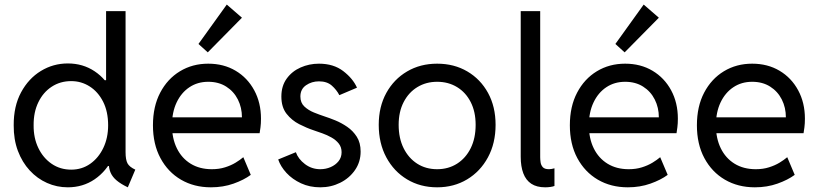

<svg xmlns="http://www.w3.org/2000/svg" viewBox="-20 -800 3534 828"><path d="M531.2 7.8Q501.5 -6.3 483.4 -21.5Q465.3 -36.6 457.3 -54.7Q449.2 -72.8 449.2 -95.7L472.7 -84H424.8L451.2 -141.6V-402.3L426.8 -454.1H437.5V-752H521.5V-143.6Q521.5 -111.3 529.8 -95.7Q538.1 -80.1 563.5 -68.4ZM272.5 7.8Q225.1 7.8 182.9 -11Q140.6 -29.8 108.2 -64.9Q75.7 -100.1 57.1 -149.4Q38.6 -198.7 39.1 -259.8Q38.6 -341.8 70.8 -401.6Q103 -461.4 156.2 -493.9Q209.5 -526.4 272.5 -526.4Q337.4 -526.4 387.9 -492.7Q438.5 -459 467.5 -398.9Q496.6 -338.9 497.1 -259.8Q496.6 -182.1 467.5 -121.6Q438.5 -61 387.9 -26.6Q337.4 7.8 272.5 7.8ZM287.1 -68.4Q333 -68.4 368.9 -93.5Q404.8 -118.7 425.5 -161.9Q446.3 -205.1 446.3 -259.8Q446.3 -318.8 424.6 -361.6Q402.8 -404.3 366.7 -427.2Q330.6 -450.2 287.1 -450.2Q239.7 -450.2 202.9 -426Q166 -401.9 145.3 -358.9Q124.5 -315.9 125 -259.8Q124.5 -205.1 145.3 -161.9Q166 -118.7 202.9 -93.5Q239.7 -68.4 287.1 -68.4Z M889.6 7.8Q816.9 7.8 760.5 -25.1Q704.1 -58.1 671.9 -118.2Q639.6 -178.2 639.6 -259.8Q639.6 -340.8 670.9 -400.4Q702.1 -460 756.1 -492.7Q810.1 -525.4 877.9 -525.4Q944.8 -525.4 996.1 -494.9Q1047.4 -464.4 1076.4 -410.6Q1105.5 -356.9 1105.5 -288.1Q1105.5 -267.1 1103.3 -250.5Q1101.1 -233.9 1099.6 -225.6H703.1V-293.9H1023.4Q1023.4 -335.9 1005.9 -370.8Q988.3 -405.8 955.6 -426.5Q922.9 -447.3 877.9 -447.3Q832 -447.3 796.9 -423.8Q761.7 -400.4 741.7 -358.2Q721.7 -315.9 721.7 -259.8Q721.7 -203.1 742.7 -160.4Q763.7 -117.7 802.2 -94Q840.8 -70.3 893.6 -70.3Q924.8 -70.3 950.4 -78.4Q976.1 -86.4 995.8 -98.4Q1015.6 -110.4 1029.3 -122.1L1061.5 -45.9Q1031.7 -23.9 987.1 -8.1Q942.4 7.8 889.6 7.8ZM876 -574.2 835.9 -610.4 958 -780.3 1023.4 -723.6Z M1361.3 7.8Q1315.4 7.8 1278.1 -9.5Q1240.7 -26.9 1215.3 -54.4Q1189.9 -82 1179.7 -112.3L1255.9 -143.6Q1266.1 -114.3 1295.2 -92.3Q1324.2 -70.3 1361.3 -70.3Q1384.8 -70.3 1405.8 -79.3Q1426.8 -88.4 1439.9 -104.7Q1453.1 -121.1 1453.1 -143.6Q1453.1 -165.5 1440.9 -180.9Q1428.7 -196.3 1409.7 -207Q1390.6 -217.8 1369.9 -225.1Q1349.1 -232.4 1332 -238.3Q1302.7 -248 1270.5 -264.4Q1238.3 -280.8 1215.8 -309.3Q1193.4 -337.9 1193.4 -383.8Q1193.4 -429.2 1216.3 -460.9Q1239.3 -492.7 1276.4 -509Q1313.5 -525.4 1355.5 -525.4Q1418.5 -525.4 1460.2 -493.4Q1502 -461.4 1519.5 -421.9L1443.4 -389.6Q1431.6 -412.6 1410.9 -430.9Q1390.1 -449.2 1355.5 -449.2Q1324.2 -449.2 1299.8 -432.4Q1275.4 -415.5 1275.4 -383.8Q1275.4 -356.9 1292.5 -340.8Q1309.6 -324.7 1333.7 -314.9Q1357.9 -305.2 1379.9 -297.9Q1399.9 -291.5 1426.3 -280.8Q1452.6 -270 1477.5 -252.9Q1502.4 -235.8 1518.8 -210Q1535.2 -184.1 1535.2 -146.5Q1535.2 -101.6 1511 -66.7Q1486.8 -31.7 1447.3 -12Q1407.7 7.8 1361.3 7.8Z M1865.2 7.8Q1792.5 7.8 1735.6 -26.4Q1678.7 -60.5 1646 -121.3Q1613.3 -182.1 1613.3 -261.7Q1613.3 -339.8 1646 -399.2Q1678.7 -458.5 1735.6 -491.9Q1792.5 -525.4 1865.2 -525.4Q1938.5 -525.4 1995.4 -491.9Q2052.2 -458.5 2084.7 -399.2Q2117.2 -339.8 2117.2 -261.7Q2117.2 -182.1 2084.2 -121.3Q2051.3 -60.5 1994.4 -26.4Q1937.5 7.8 1865.2 7.8ZM1865.2 -70.3Q1913.6 -70.3 1951.2 -94.2Q1988.8 -118.2 2010 -161.1Q2031.2 -204.1 2031.2 -261.7Q2031.2 -317.9 2010 -359.6Q1988.8 -401.4 1951.2 -424.3Q1913.6 -447.3 1865.2 -447.3Q1817.4 -447.3 1779.8 -424.3Q1742.2 -401.4 1720.7 -359.6Q1699.2 -317.9 1699.2 -261.7Q1699.2 -204.1 1720.5 -161.1Q1741.7 -118.2 1779.1 -94.2Q1816.4 -70.3 1865.2 -70.3Z M2331.1 7.8Q2294.4 7.8 2271.2 -7.6Q2248 -22.9 2236.8 -52.5Q2225.6 -82 2225.6 -124V-752H2309.6V-122.1Q2309.6 -112.3 2311.3 -100.1Q2313 -87.9 2320.8 -79.1Q2328.6 -70.3 2347.7 -70.3Q2353.5 -70.3 2359.4 -71.5Q2365.2 -72.8 2371.1 -74.2V2Q2363.8 4.9 2353 6.3Q2342.3 7.8 2331.1 7.8Z M2687.5 7.8Q2614.7 7.8 2558.3 -25.1Q2502 -58.1 2469.7 -118.2Q2437.5 -178.2 2437.5 -259.8Q2437.5 -340.8 2468.8 -400.4Q2500 -460 2554 -492.7Q2607.9 -525.4 2675.8 -525.4Q2742.7 -525.4 2793.9 -494.9Q2845.2 -464.4 2874.3 -410.6Q2903.3 -356.9 2903.3 -288.1Q2903.3 -267.1 2901.1 -250.5Q2898.9 -233.9 2897.5 -225.6H2501V-293.9H2821.3Q2821.3 -335.9 2803.7 -370.8Q2786.1 -405.8 2753.4 -426.5Q2720.7 -447.3 2675.8 -447.3Q2629.9 -447.3 2594.7 -423.8Q2559.6 -400.4 2539.6 -358.2Q2519.5 -315.9 2519.5 -259.8Q2519.5 -203.1 2540.5 -160.4Q2561.5 -117.7 2600.1 -94Q2638.7 -70.3 2691.4 -70.3Q2722.7 -70.3 2748.3 -78.4Q2773.9 -86.4 2793.7 -98.4Q2813.5 -110.4 2827.1 -122.1L2859.4 -45.9Q2829.6 -23.9 2784.9 -8.1Q2740.2 7.8 2687.5 7.8ZM2673.8 -574.2 2633.8 -610.4 2755.9 -780.3 2821.3 -723.6Z M3235.4 7.8Q3162.6 7.8 3106.2 -25.1Q3049.8 -58.1 3017.6 -118.2Q2985.4 -178.2 2985.4 -259.8Q2985.4 -340.8 3016.6 -400.4Q3047.9 -460 3101.8 -492.7Q3155.8 -525.4 3223.6 -525.4Q3290.5 -525.4 3341.8 -494.9Q3393.1 -464.4 3422.1 -410.6Q3451.2 -356.9 3451.2 -288.1Q3451.2 -267.1 3449 -250.5Q3446.8 -233.9 3445.3 -225.6H3048.8V-293.9H3369.1Q3369.1 -335.9 3351.6 -370.8Q3334 -405.8 3301.3 -426.5Q3268.6 -447.3 3223.6 -447.3Q3177.7 -447.3 3142.6 -423.8Q3107.4 -400.4 3087.4 -358.2Q3067.4 -315.9 3067.4 -259.8Q3067.4 -203.1 3088.4 -160.4Q3109.4 -117.7 3147.9 -94Q3186.5 -70.3 3239.3 -70.3Q3270.5 -70.3 3296.1 -78.4Q3321.8 -86.4 3341.6 -98.4Q3361.3 -110.4 3375 -122.1L3407.2 -45.9Q3377.4 -23.9 3332.8 -8.1Q3288.1 7.8 3235.4 7.8Z"/></svg>

Font: Reddit Sans
Style: Regular
Weight: 400
Designer: Stephen Hutchings
Foundry: Reddit
Version: Version 1.014